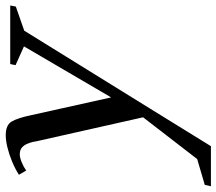

<svg xmlns="http://www.w3.org/2000/svg" viewBox="-96 -492 772 685"><g transform="rotate(-90 290.5 -150.0)"><path d="M-32 216 -27 194 65 167 214 -26 129 -404Q124 -436 113 -451Q102 -466 82 -466Q71 -466 54.5 -459.5Q38 -453 24 -443L9 -469Q31 -483 56.5 -493.5Q82 -504 106.5 -510Q131 -516 150 -516Q186 -516 198.5 -495.5Q211 -475 221 -428L285 -140L467 -451L400 -481L404 -500H613L609 -480L523 -450L245 -1L111 216Z"/></g></svg>

Font: Wittgenstein
Style: Italic
Weight: 400
Italic angle: -11°
Designer: Jörg Drees
Foundry: Jörg Drees
Version: Version 1.500